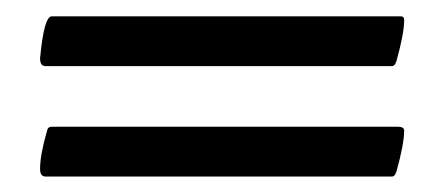

<svg xmlns="http://www.w3.org/2000/svg" viewBox="-20 -332 556 241"><path d="M37.1 -249Q30.3 -249 30.3 -258.8Q35.2 -311.5 44.9 -311.5H483.4Q487.3 -311.5 487.3 -306.6Q487.3 -290 477.5 -254.9Q475.6 -251 475.6 -251Q473.6 -249 472.7 -249ZM37.1 -110.4Q30.3 -110.4 30.3 -120.1Q30.3 -137.7 39.1 -168Q40 -172.9 44.9 -172.9H479.5Q487.3 -172.9 487.3 -168Q487.3 -151.4 477.5 -116.2Q475.6 -112.3 475.6 -112.3Q473.6 -110.4 472.7 -110.4Z"/></svg>

Font: Crimson Text SemiBold
Style: Regular
Weight: 600
Designer: Sebastian Kosch
Foundry: Sebastian Kosch
Version: Version 1.100; ttfautohint (v1.8.4)